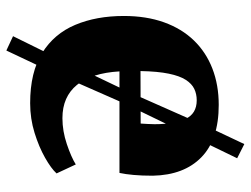

<svg xmlns="http://www.w3.org/2000/svg" viewBox="-110 -576 770 589"><g transform="rotate(90 274.5 -281.0)"><path d="M296 11Q201 11 142 -25.8Q83 -62.5 55.8 -127.2Q28.5 -192 28.5 -276.5Q28.5 -345.5 48 -399.8Q67.5 -454 103.5 -491.2Q139.5 -528.5 189.8 -548Q240 -567.5 301.5 -567.5Q407.5 -567.5 462 -514.2Q516.5 -461 518.5 -365.5Q518.5 -331.5 516.2 -306.5Q514 -281.5 510 -263H198.5Q201 -220 211.5 -187.2Q222 -154.5 240 -132.5Q258 -110.5 283.5 -99.2Q309 -88 342 -88Q381.5 -88 421.5 -101.5Q461.5 -115 484 -129L511.5 -70Q496.5 -53.5 463.5 -34.8Q430.5 -16 387 -2.5Q343.5 11 296 11ZM197.5 -327.5 358.5 -328Q359 -339 359.8 -349.5Q360.5 -360 360.5 -370.5Q360.5 -430.5 344.5 -465.2Q328.5 -500 287 -500Q268 -500 252.2 -492.5Q236.5 -485 224.5 -466.5Q212.5 -448 205.5 -414.2Q198.5 -380.5 197.5 -327.5ZM134.5 84 90.5 63.5 140 -37 260 -288 374 -545.5 421.5 -646 465 -624 416 -523 295 -273.5 182 -16.5Z"/></g></svg>

Font: Merriweather 24pt Black
Style: Regular
Weight: 900
Designer: Eben Sorkin
Foundry: Eben Sorkin
Version: Version 2.100